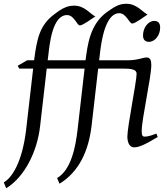

<svg xmlns="http://www.w3.org/2000/svg" viewBox="-69 -762 880 1019"><path d="M355 -627C371 -627 423 -666 437 -675C412 -685 382 -732 325 -732C293 -732 269 -721 245 -705L220 -687C141 -628 127 -557 112 -442H75L25 -413L33 -398H107L69 -68C47 106 -8 183 -49 206L-36 237C62 177 129 42 144 -94L179 -398H380L342 -68C332 14 310 139 234 183L247 213C351 149 401 39 417 -94L452 -398H582C627 -398 656 -394 656 -371C656 -328 607 -91 607 -37C607 -14 614 20 643 20C665 20 696 9 768 -35L761 -53C725 -39 711 -37 698 -37C689 -37 683 -41 683 -66C683 -130 734 -353 734 -416C734 -441 729 -457 709 -457C689 -457 663 -442 607 -442H457L460 -465C478 -643 522 -692 564 -692C601 -692 617 -637 633 -637C649 -637 705 -679 714 -685C691 -695 658 -742 602 -742C580 -742 557 -738 522 -714L497 -697C408 -631 396 -525 385 -442H184L187 -465C194 -526 208 -682 287 -682C325 -682 339 -627 355 -627ZM750 -651C716 -651 690 -613 690 -574C690 -548 705 -540 721 -540C754 -540 781 -575 781 -616C781 -638 771 -651 750 -651Z"/></svg>

Font: Temporarium
Style: Italic
Weight: 400
Italic angle: -7°
Version: Version 1.1